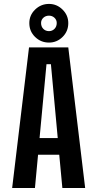

<svg xmlns="http://www.w3.org/2000/svg" viewBox="-20 -936 490 956"><path d="M224 -724Q183.5 -724 154.8 -752Q126 -780 126 -821Q126 -860.5 155 -888.5Q184 -916.5 224 -916.5Q263 -916.5 291.5 -888.2Q320 -860 320 -821Q320 -780 291.5 -752Q263 -724 224 -724ZM224 -781Q240 -781 251.2 -792.2Q262.5 -803.5 262.5 -821.5Q262.5 -837 251.2 -847.5Q240 -858 224 -858Q207 -858 195.8 -847.5Q184.5 -837 184.5 -821.5Q184.5 -803.5 195.8 -792.2Q207 -781 224 -781ZM290.5 0 275 -165.5H169.5L154 0H40.5L124.5 -700H320L404 0ZM211.5 -616.5 177 -248.5H267.5L233.5 -616.5Z"/></svg>

Font: League Mono Condensed Medium
Style: Regular
Weight: 500
Width: 1
Designer: Tyler Finck
Foundry: The League of Moveable Type / Tyler Finck
Version: Version 2.210